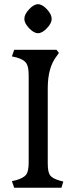

<svg xmlns="http://www.w3.org/2000/svg" viewBox="-20 -885 359 905"><path d="M223.6 -795.9Q223.6 -817.4 201.2 -841.3Q178.7 -865.2 159.2 -865.2Q139.6 -865.2 117.2 -841.3Q94.7 -817.4 94.7 -795.9Q94.7 -775.4 117.2 -752Q139.6 -728.5 159.2 -728.5Q178.7 -728.5 201.2 -752Q223.6 -775.4 223.6 -795.9ZM269.5 0 278.3 -29.3 259.8 -34.2Q226.6 -43.9 215.8 -59.1Q205.1 -74.2 205.1 -114.3V-468.8Q205.1 -566.4 246.1 -619.1L257.8 -635.7L246.1 -650.4H46.9L36.1 -619.1L57.6 -614.3Q91.8 -604.5 103.5 -587.9Q115.2 -571.3 115.2 -530.3V-120.1Q115.2 -78.1 104 -62.5Q92.8 -46.9 57.6 -36.1L36.1 -31.2L46.9 0Z"/></svg>

Font: Kurale
Style: Regular
Weight: 400
Version: 1.0; ttfautohint (v1.3)